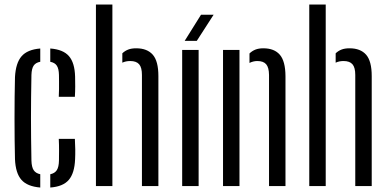

<svg xmlns="http://www.w3.org/2000/svg" viewBox="-20 -820 1709 846"><path d="M46 -118.7Q45 -157.6 44.5 -203.8Q44 -249.9 44 -298.6Q44 -347.2 44.5 -393.9Q45 -440.5 46 -480.1Q49.3 -542.4 75 -572Q100.6 -601.7 157.4 -606.3V-547.8Q137.4 -544.2 128.4 -531Q119.4 -517.8 118.5 -489.6Q117.5 -437.4 117 -391.2Q116.5 -345 116.5 -300.6Q116.5 -256.1 117 -210.2Q117.5 -164.3 118.5 -112.3Q119.4 -83.8 128.4 -70.2Q137.4 -56.5 157.4 -52.3V6.3Q100 1.6 74.3 -27.8Q48.6 -57.1 46 -118.7ZM201.5 6.3V-52.2Q221.3 -56.4 230.2 -70.1Q239.2 -83.7 239.8 -112.3Q240 -131 240.2 -154.9Q240.4 -178.8 239 -208H309.9Q311.3 -186.7 311.6 -162.5Q311.9 -138.4 310.9 -118.7Q308.5 -57 283.1 -27.4Q257.8 2.2 201.5 6.3ZM239 -393.6Q239.9 -409.8 240.1 -427.4Q240.4 -445.1 240.1 -461.4Q239.9 -477.8 239.8 -489.6Q239.2 -517.7 230.2 -530.9Q221.3 -544.1 201.5 -547.7V-606.3Q258.3 -602.1 283.8 -572.7Q309.3 -543.3 310.9 -482.5Q311.5 -463.2 311.4 -439.1Q311.3 -415 309.9 -393.6Z M402.7 0V-800H475.2V0ZM605.4 0V-489.8Q605.4 -522.7 593 -536.9Q580.6 -551.1 553.8 -551.1Q534.1 -551.1 519 -543.8V-585.1Q530.3 -595.9 544.6 -601.5Q559 -607.2 580.2 -607.2Q628.4 -607.2 653.2 -578.9Q677.9 -550.7 677.9 -484.7V0Z M782.7 0V-600H855.2V0ZM793.8 -640 865.8 -755.2H921.3L847.1 -640Z M962.7 0V-600H1035.2V0ZM1165.4 0V-489.8Q1165 -522.7 1152.8 -536.9Q1140.6 -551.1 1113.8 -551.1Q1104.4 -551.1 1095.9 -548.9Q1087.3 -546.7 1079.3 -542.7V-584.4Q1090.8 -595.6 1105.3 -601.4Q1119.9 -607.2 1140.2 -607.2Q1188.4 -607.2 1212.9 -578.9Q1237.4 -550.7 1237.9 -484.7V0Z M1342.7 0V-800H1415.2V0ZM1545.4 0V-489.8Q1545.4 -522.7 1533 -536.9Q1520.6 -551.1 1493.8 -551.1Q1474.1 -551.1 1459 -543.8V-585.1Q1470.3 -595.9 1484.6 -601.5Q1499 -607.2 1520.2 -607.2Q1568.4 -607.2 1593.2 -578.9Q1617.9 -550.7 1617.9 -484.7V0Z"/></svg>

Font: Big Shoulders Stencil Thin
Style: Regular
Weight: 100
Designer: Patric King
Foundry: XO Type Co
Version: Version 2.001